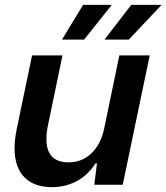

<svg xmlns="http://www.w3.org/2000/svg" viewBox="-20 -760 685 790"><path d="M40 -150Q40 -187 49 -230L112 -532H237L177 -243Q171 -213 171 -188Q171 -92 262 -92Q317 -92 355.5 -128.5Q394 -165 408 -228L471 -532H596L485 0H368L379 -88H373Q341 -38 294.5 -14Q248 10 194 10Q120 10 80 -31Q40 -72 40 -150ZM322 -740H440L326 -597H235ZM520 -740H645L510 -597H410Z"/></svg>

Font: Mona Sans SemiBold
Style: Italic
Weight: 600
Italic angle: -11.7°
Designer: Deni Anggara
Foundry: GitHub
Version: Version 2.000